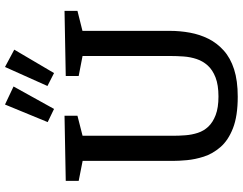

<svg xmlns="http://www.w3.org/2000/svg" viewBox="-124 -860 994 787"><g transform="rotate(-90 373.5 -467.0)"><path d="M455 -695 722 -700V-647L626 -623L640 -649V-268Q640 -226 632.5 -185.5Q625 -145 607.5 -110Q590 -75 559.5 -47.5Q529 -20 482.5 -5Q436 10 370 10Q291 10 241 -9.5Q191 -29 163.5 -61Q136 -93 124.5 -129Q113 -165 110 -198.5Q107 -232 107 -256V-648L121 -623L25 -642V-695L292 -700V-647L198 -623L210 -648V-256Q210 -231 212 -204.5Q214 -178 222 -153.5Q230 -129 247.5 -110.5Q265 -92 295 -80.5Q325 -69 371 -69Q418 -69 449 -81Q480 -93 498 -113Q516 -133 524.5 -158.5Q533 -184 535 -212Q537 -240 537 -268V-649L548 -624L455 -642ZM467 -743 414 -770 492 -944 563 -906ZM320 -743 266 -769 338 -944 412 -909Z"/></g></svg>

Font: Bitter Thin Medium
Style: Regular
Weight: 500
Version: Version 3.021